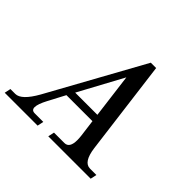

<svg xmlns="http://www.w3.org/2000/svg" viewBox="-261 -930 1129 1129"><g transform="rotate(45 303.0 -366.0)"><path d="M625.5 0H272.9L281.2 -39.1H367.7Q409.7 -39.1 409.7 -105Q409.7 -121.6 407.2 -142.1L393.6 -246.6H177.2Q149.4 -194.3 122.1 -142.3Q94.7 -90.3 94.7 -64.5Q94.7 -39.1 121.1 -39.1H192.4L184.1 0H-89.4L-81.1 -39.1H-40.5Q9.3 -39.1 67.4 -142.1L393.1 -732.4H437.5L513.2 -142.1Q526.9 -39.1 580.6 -39.1H633.8ZM387.7 -293.5 352.5 -569.8 203.1 -293.5Z"/></g></svg>

Font: Munson
Style: Italic
Weight: 400
Italic angle: -12°
Designer: Paul James MIller
Foundry: High-Logic / Made with FontCreator
Version: Version 2.10;May 5, 2019;FontCreator 11.5.0.2430 64-bit